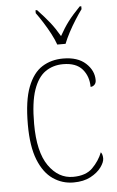

<svg xmlns="http://www.w3.org/2000/svg" viewBox="-55 -804 520 852"><g transform="rotate(-5 205.5 -378.0)"><path d="M238 10Q188 10 147 -18Q106 -46 82 -106Q58 -166 58 -263Q58 -370 81.5 -430.5Q105 -491 145.5 -516.5Q186 -542 239 -542Q304 -542 339.5 -509.5Q375 -477 375 -434Q375 -421 367.5 -413.5Q360 -406 350 -406Q350 -453 322.5 -485Q295 -517 237 -517Q192 -517 158 -493.5Q124 -470 105 -415Q86 -360 86 -264Q86 -139 129.5 -77Q173 -15 238 -15Q295 -15 325 -45Q355 -75 370 -113Q378 -103 378 -85Q378 -68 361.5 -45.5Q345 -23 314 -6.5Q283 10 238 10ZM219 -606Q211 -629 197 -655.5Q183 -682 166.5 -708Q150 -734 136 -753V-766H143Q176 -731 197 -704.5Q218 -678 239 -642Q259 -678 279 -704.5Q299 -731 333 -766H340V-753Q326 -734 309.5 -708Q293 -682 279 -655.5Q265 -629 256 -606Z"/></g></svg>

Font: Noto Serif Bengali SemiCondensed Thin
Style: Regular
Weight: 100
Width: 4
Designer: Juan Bruce, Universal Thirst, Indian Type Foundry and the Monotype Design Team.
Foundry: Monotype Imaging Inc.
Version: Version 2.003; ttfautohint (v1.8.4.7-5d5b)